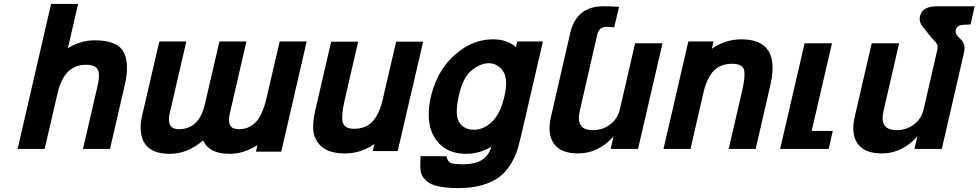

<svg xmlns="http://www.w3.org/2000/svg" viewBox="-20 -761 5000 981"><path d="M480 -329Q492 -383 479 -406.5Q466 -430 419 -430Q307 -430 274 -284L208 0H70L241 -741H379L327 -515Q392 -555 466 -555Q586 -555 615 -488Q641 -430 618 -329L542 0H404Z M1157 -193Q1145 -148 1154 -124.5Q1163 -101 1202 -101Q1251 -101 1286 -136Q1321 -171 1342 -261L1409 -549H1547L1417 14H1288L1295 -19Q1225 25 1153 25Q1048 25 1018 -44Q939 25 847 25Q756 25 720.5 -26.5Q685 -78 707 -174L794 -549H932L852 -203Q838 -157 846.5 -129Q855 -101 895 -101Q997 -101 1027 -229L1101 -549H1239Z M1789 -103Q1850 -103 1884.5 -141.5Q1919 -180 1936 -255L2004 -548H2142L2012 11H1884L1893 -25Q1824 23 1742 23Q1619 23 1587 -65Q1570 -110 1594 -211L1672 -548H1810L1740 -245Q1723 -168 1731 -137Q1740 -103 1789 -103Z M2261 37Q2268 66 2283 72Q2298 78 2349 78Q2466 78 2490 -11Q2428 25 2363 25Q2284 25 2237 -15.5Q2190 -56 2176 -120Q2163 -183 2181 -264Q2220 -433 2352 -517Q2420 -560 2499 -560Q2572 -560 2616 -520L2623 -549H2754L2643 -70Q2633 -29 2628 -10.5Q2623 8 2613.5 31.5Q2604 55 2588 80Q2562 121 2529 145Q2496 169 2446 184Q2394 200 2322 200Q2196 200 2159 163Q2148 152 2144 147.5Q2140 143 2135.5 134Q2131 125 2129 112Q2126 92 2128 60Q2129 48 2129 37ZM2477 -438Q2434 -438 2388 -400Q2345 -365 2324 -271Q2302 -172 2327 -135Q2352 -98 2401 -98Q2449 -98 2491 -136Q2536 -177 2557 -268Q2578 -358 2550 -398Q2522 -438 2477 -438Z M3009 -96Q3059 -96 3097.5 -125Q3136 -154 3147 -202L3225 -540H3365L3240 0H3100L3115 -64Q3037 23 2933 23Q2846 23 2810.5 -26.5Q2775 -76 2795 -164L2894 -594Q2926 -729 3063 -729Q3104 -729 3143 -726L3118 -621Q3100 -624 3079 -624Q3040 -624 3031 -582L2942 -193Q2920 -96 3009 -96Z M3721 -435Q3659 -435 3624.5 -397Q3590 -359 3573 -283L3508 0H3370L3497 -549H3626L3617 -512Q3686 -560 3768 -560Q3970 -560 3916 -326L3841 0H3703L3771 -293Q3789 -370 3782 -402Q3775 -435 3721 -435Z M4231 -540 4127 -92H4235L4214 0H3966L4091 -540Z M4681 -679Q4692 -729 4769 -729H4960L4939 -636Q4902 -636 4884 -631Q4868 -626 4863 -607Q4858 -588 4888 -561Q4916 -535 4905 -490L4792 0H4652L4667 -64Q4589 23 4485 23Q4398 23 4362.5 -26.5Q4327 -76 4347 -164L4434 -540H4574L4494 -193Q4472 -96 4561 -96Q4611 -96 4649.5 -125Q4688 -154 4699 -202L4770 -510Q4769 -520 4771 -523Q4773 -526 4768 -534Q4763 -542 4762.5 -543.5Q4762 -545 4755.5 -551.5Q4749 -558 4748 -559Q4746 -562 4741 -567.5Q4736 -573 4734 -575L4698 -620Q4673 -648 4681 -679Z"/></svg>

Font: Miedinger
Style: Bold-Italic
Weight: 700
Italic angle: -13°
Version: Version 001.000